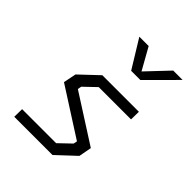

<svg xmlns="http://www.w3.org/2000/svg" viewBox="-221 -932 1062 1062"><g transform="rotate(45 310.0 -401.0)"><path d="M71.5 0H370.5L479.5 -102L493.5 -177L211.5 -357.5L216 -379.5L286 -446.5H538.5L539.5 -507H253.5L145.5 -405L130.5 -330L413 -149L408.5 -127.5L338.5 -60.5H72.5ZM247.5 -802.5H320.5L392 -675L512.5 -802.5H586L421 -637H349Z"/></g></svg>

Font: Monaspace Krypton Light
Style: Italic
Weight: 300
Italic angle: -11°
Designer: Riley Cran & the Lettermatic Team
Foundry: Lettermatic
Version: Version 1.101 (Monaspace Krypton)